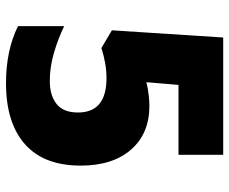

<svg xmlns="http://www.w3.org/2000/svg" viewBox="-82 -672 764 640"><g transform="rotate(90 300.0 -352.0)"><path d="M532 -239Q532 -346 478.5 -407Q425 -468 333 -468Q317 -468 295.5 -465.5Q274 -463 254 -458L263 -565H496V-714H105L81 -343L140 -308Q193 -325 240 -325Q355 -325 355 -230Q355 -181 326.5 -158.5Q298 -136 250 -136Q203 -136 155.5 -150Q108 -164 67 -184V-30Q148 10 257 10Q389 10 460.5 -53Q532 -116 532 -239Z"/></g></svg>

Font: Noto Sans Mono UI ExtraBold
Style: Regular
Weight: 800
Designer: Monotype Design team
Foundry: Monotype Imaging Inc.
Version: 1.000